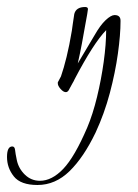

<svg xmlns="http://www.w3.org/2000/svg" viewBox="-132 -254 393 548"><path d="M-25 274Q-73 274 -92.5 249.5Q-112 225 -112 194Q-112 164 -97 164Q-90 164 -89 174Q-88 184 -84 203Q-79 227 -61 244.5Q-43 262 -18 262Q16 262 48.5 228Q81 194 117 110Q133 72 145 22.5Q157 -27 164 -77.5Q171 -128 171 -168Q135 -131 81 -28Q79 -23 75 -16.5Q71 -10 66 0Q62 9 56 9Q49 9 41 0Q33 -9 33 -16V-19L42 -36Q50 -59 58 -91.5Q66 -124 73 -166Q74 -176 76 -187.5Q78 -199 80 -214Q85 -234 111 -234Q119 -234 119 -228Q119 -226 117 -214Q115 -202 111 -181Q107 -158 102 -131Q97 -104 90 -73L137 -152Q154 -182 169.5 -196.5Q185 -211 195 -211Q212 -211 212 -195V-193Q212 -155 204.5 -101Q197 -47 181.5 11.5Q166 70 141 124Q107 195 66.5 234.5Q26 274 -25 274Z"/></svg>

Font: Lavishly Yours
Style: Regular
Weight: 400
Designer: Robert E. Leuschke
Foundry: Robert E. Leuschke
Version: Version 1.010; ttfautohint (v1.8.3)